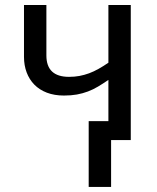

<svg xmlns="http://www.w3.org/2000/svg" viewBox="-20 -556 624 762"><path d="M410.2 -238.8Q388.7 -224.1 369.1 -212.4Q349.6 -200.7 328.9 -192.9Q308.1 -185.1 285.2 -180.9Q262.2 -176.8 233.9 -176.8Q195.8 -176.8 166 -188.2Q136.2 -199.7 116.2 -220.2Q96.2 -240.7 85.7 -268.8Q75.2 -296.9 75.2 -330.1V-536.1H164.1V-335.9Q164.1 -251 253.9 -251Q275.9 -251 295.4 -254.6Q314.9 -258.3 333.5 -265.1Q352.1 -272 370.8 -282.5Q389.6 -293 410.2 -307.1V-536.1H499V0H420.9V186H332V-75.2H410.2Z"/></svg>

Font: WenQuanYi Micro Hei
Style: Regular
Weight: 400
Foundry: Ascender Corporation
Version: Version 0.2.0-beta